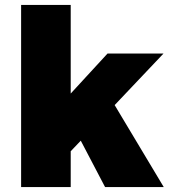

<svg xmlns="http://www.w3.org/2000/svg" viewBox="-20 -762 688 782"><path d="M408 0 309 -189 268 -146V0H66V-742H268V-381L418 -544H646L447 -334L647 0Z"/></svg>

Font: Gontserrat ExtraBold
Style: Regular
Weight: 800
Designer: Julieta Ulanovsky
Foundry: Julieta Ulanovsky
Version: Version 6.001